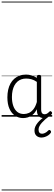

<svg xmlns="http://www.w3.org/2000/svg" viewBox="-20 -1438 663 2366"><path d="M265 17Q210 17 166 -12Q122 -41 96.5 -98Q71 -155 71 -238Q71 -288 80.5 -331Q90 -374 109 -408.5Q128 -443 156 -467.5Q184 -492 220.5 -505.5Q257 -519 301 -519Q335 -519 368 -509Q401 -499 434 -479V-495Q434 -506 440.5 -510.5Q447 -515 461 -515Q475 -515 481 -510.5Q487 -506 487 -496V-91Q487 -70 491.5 -56.5Q496 -43 506 -36.5Q516 -30 531 -30Q541 -30 550.5 -33.5Q560 -37 569.5 -44.5Q579 -52 590 -63Q595 -69 601.5 -68.5Q608 -68 614 -61Q621 -55 622 -48Q623 -41 619 -34Q608 -19 592 -7.5Q576 4 558 10.5Q540 17 522 17Q501 17 485.5 11.5Q470 6 458.5 -5.5Q447 -17 441.5 -33.5Q436 -50 435 -72Q435 -76 434.5 -81.5Q434 -87 434 -92Q411 -47 382 -23.5Q353 0 322.5 8.5Q292 17 265 17ZM127 -242Q127 -180 143.5 -133Q160 -86 192.5 -59.5Q225 -33 274 -33Q306 -33 336.5 -46.5Q367 -60 392.5 -92.5Q418 -125 434 -181V-429Q399 -453 367 -461.5Q335 -470 302 -470Q270 -470 243 -460.5Q216 -451 194.5 -432Q173 -413 158 -385.5Q143 -358 135 -322Q127 -286 127 -242ZM491 257Q454 257 429.5 235Q405 213 405 170Q405 145 415 122Q425 99 443 76.5Q461 54 485.5 33Q510 12 539 -10H584V-4Q560 13 537.5 33Q515 53 496.5 73.5Q478 94 466.5 115.5Q455 137 455 158Q455 184 466.5 197Q478 210 498 210Q513 210 533.5 201Q554 192 574 171Q580 164 587 163.5Q594 163 600 169Q608 176 609 184Q610 192 605 200Q593 217 573.5 230Q554 243 532 250Q510 257 491 257ZM0 898H623V908H0ZM0 -20H623V0H0ZM0 -505H623V-500H0ZM0 -1418H623V-1408H0Z"/></svg>

Font: Playwrite FR Trad Guides
Style: Regular
Weight: 400
Designer: Veronika Burian, José Scaglione
Foundry: TypeTogether
Version: Version 1.003